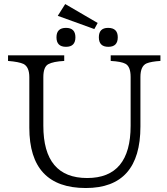

<svg xmlns="http://www.w3.org/2000/svg" viewBox="-20 -923 832 956"><path d="M778.8 -619.6Q732.4 -616.7 710 -607.4Q679.2 -594.2 679.2 -539.6V-293Q679.2 13.2 407.2 13.2Q126 13.2 126 -287.1V-538.6Q126 -589.4 97.2 -604.5Q74.2 -615.2 20 -619.6V-647.5H299.8V-619.6Q245.1 -616.7 220.7 -603.5Q195.8 -590.3 195.8 -538.6V-296.9Q195.8 -36.6 414.1 -36.6Q630.4 -36.6 630.4 -296.9V-539.6Q630.4 -591.8 604.5 -605.5Q584 -616.7 531.2 -619.6V-647.5H778.8ZM308.6 -784.2Q355.5 -784.2 355.5 -737.3Q355.5 -689.9 308.6 -689.9Q261.2 -689.9 261.2 -737.3Q261.2 -784.2 308.6 -784.2ZM518.1 -784.2Q566.4 -784.2 566.4 -737.3Q566.4 -689.9 519.5 -689.9Q472.2 -689.9 472.2 -737.3Q472.2 -784.2 518.1 -784.2ZM304.7 -902.8 466.3 -808.6 449.7 -778.3 267.6 -844.2Z"/></svg>

Font: I.Ming
Style: Regular
Weight: 400
Designer: Ichiten Fonts Project
Version: Version 6.11; Dec 27, 2019